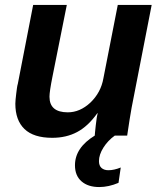

<svg xmlns="http://www.w3.org/2000/svg" viewBox="-20 -548 651 776"><path d="M381 208Q336 208 309.5 185Q283 162 283 120Q283 49 363 0Q363 -3 364 -12.5Q365 -22 367 -41Q369 -60 371 -72Q373 -84 375 -90H373Q336 -38 292 -14.5Q248 9 191 9Q116 9 79 -26.5Q42 -62 42 -129Q42 -135 43 -146Q44 -157 45.5 -169Q47 -181 48.5 -192Q50 -203 52 -209L114 -528H250L192 -238Q180 -178 180 -157Q180 -94 254 -94Q303 -94 345 -133Q388 -174 398 -232L456 -528H593L512 -113Q505 -75 494 0H444Q416 20 398 48.5Q380 77 380 103Q380 122 390.5 131Q401 140 418 140Q441 140 468 129L459 191Q419 208 381 208Z"/></svg>

Font: Libra Sans Modern
Style: Bold Italic
Weight: 700
Italic angle: -12°
Foundry: Stefan Peev, Context Ltd
Version: Version 1.000